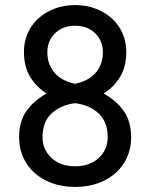

<svg xmlns="http://www.w3.org/2000/svg" viewBox="-20 -727 590 754"><path d="M275 7Q224 7 183.5 -8Q143 -23 114.5 -49Q86 -75 70.5 -110.5Q55 -146 55 -187Q55 -250 83.5 -290.5Q112 -331 163 -360Q125 -383 99.5 -423.5Q74 -464 74 -524Q74 -562 88.5 -595.5Q103 -629 129.5 -653.5Q156 -678 193 -692.5Q230 -707 275 -707Q320 -707 357 -692.5Q394 -678 420.5 -653.5Q447 -629 461.5 -595.5Q476 -562 476 -524Q476 -464 450.5 -423.5Q425 -383 387 -360Q438 -331 466.5 -290.5Q495 -250 495 -187Q495 -146 479.5 -110.5Q464 -75 435.5 -49Q407 -23 366.5 -8Q326 7 275 7ZM275 -74Q333 -74 368 -107Q403 -140 403 -188Q403 -248 368 -281Q333 -314 275 -322Q217 -314 182 -281Q147 -248 147 -188Q147 -140 182 -107Q217 -74 275 -74ZM275 -626Q227 -626 196.5 -596.5Q166 -567 166 -522Q166 -494 175 -472.5Q184 -451 199 -436Q214 -421 234 -411.5Q254 -402 275 -398Q296 -402 316 -411.5Q336 -421 351 -436Q366 -451 375 -472.5Q384 -494 384 -522Q384 -567 353.5 -596.5Q323 -626 275 -626Z"/></svg>

Font: Golos UI VF
Style: Regular
Weight: 400
Designer: A.Korolkova, Vitaly Kuzmin
Foundry: ParaType Ltd
Version: Version 2.000